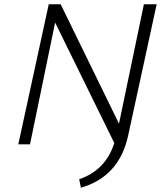

<svg xmlns="http://www.w3.org/2000/svg" viewBox="-20 -678 770 902"><path d="M656 -658H716L582 -41Q540 152 360 204L352 164Q476 122 517 -6L239 -572L121 0H66L209 -658H265L539 -97Z"/></svg>

Font: EauTestText Semilight
Style: Italic
Weight: 300
Italic angle: -12°
Designer: Christian Thalmann (Catharsis Fonts)
Version: Version 0.001;PS 000.001;hotconv 1.0.88;makeotf.lib2.5.64775